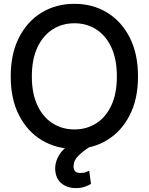

<svg xmlns="http://www.w3.org/2000/svg" viewBox="-20 -757 766 989"><path d="M363.3 9.8Q269 9.8 194.8 -35.2Q120.6 -80.1 77.9 -163.6Q35.2 -247.1 35.2 -363.3Q35.2 -480 77.9 -563.7Q120.6 -647.5 194.8 -692.4Q269 -737.3 363.3 -737.3Q457.5 -737.3 531.5 -692.4Q605.5 -647.5 648.2 -563.7Q690.9 -480 690.9 -363.3Q690.9 -247.1 648.2 -163.6Q605.5 -80.1 531.5 -35.2Q457.5 9.8 363.3 9.8ZM363.3 -90.3Q426.3 -90.3 475.6 -121.6Q524.9 -152.8 553.5 -213.9Q582 -274.9 582 -363.3Q582 -452.1 553.5 -513.2Q524.9 -574.2 475.6 -605.7Q426.3 -637.2 363.3 -637.2Q300.8 -637.2 251.2 -605.7Q201.7 -574.2 172.9 -513.2Q144 -452.1 144 -363.3Q144 -274.9 172.9 -213.9Q201.7 -152.8 251.2 -121.6Q300.8 -90.3 363.3 -90.3ZM371.6 211.9Q326.7 211.9 296.9 187.7Q267.1 163.6 264.6 118.2Q261.7 77.6 287.6 37.1Q313.5 -3.4 376 -31.7L438.5 2Q406.2 22.9 382.6 46.4Q358.9 69.8 358.9 100.1Q358.9 116.2 366.9 125.2Q375 134.3 395 133.8Q409.7 134.3 420.9 130.4Q432.1 126.5 439.5 122.6L448.7 190.4Q436.5 197.8 417 204.8Q397.5 211.9 371.6 211.9Z"/></svg>

Font: Inter Tight Medium
Style: Regular
Weight: 500
Designer: Rasmus Andersson
Foundry: rsms
Version: Version 3.004; ttfautohint (v1.8.4.7-5d5b)